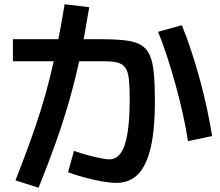

<svg xmlns="http://www.w3.org/2000/svg" viewBox="-20 -840 1040 906"><path d="M529 23Q503 23 464.5 16.5Q426 10 383 -1.5Q340 -13 301 -27L329 -128Q360 -117 393.5 -108Q427 -99 454.5 -93.5Q482 -88 496 -88Q528 -88 549.5 -117.5Q571 -147 581.5 -210.5Q592 -274 592 -374Q592 -432 588 -467.5Q584 -503 571 -521Q558 -539 533 -545Q508 -551 466 -551H41V-655H455Q524 -655 571 -649.5Q618 -644 645.5 -627.5Q673 -611 687 -579Q701 -547 706 -493.5Q711 -440 711 -360Q711 -230 691.5 -145Q672 -60 632 -18.5Q592 23 529 23ZM53 11Q90 -83 119 -163Q148 -243 171.5 -317.5Q195 -392 214 -468.5Q233 -545 250.5 -630.5Q268 -716 285 -820L401 -806Q381 -682 359 -577Q337 -472 309.5 -374.5Q282 -277 246 -175Q210 -73 162 46ZM867 -174Q858 -234 843 -301.5Q828 -369 809 -438Q790 -507 769 -571.5Q748 -636 726 -690L838 -721Q861 -665 882.5 -600Q904 -535 923 -465.5Q942 -396 956.5 -328Q971 -260 981 -198Z"/></svg>

Font: M PLUS 1 Code SemiBold
Style: Regular
Weight: 600
Designer: Coji Morishita
Foundry: UNDERFOREST DESIGN
Version: Version 1.005